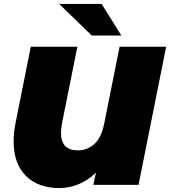

<svg xmlns="http://www.w3.org/2000/svg" viewBox="-20 -937 862 973"><path d="M822 -700 682 0H453L466 -62Q427 -24 379.5 -4Q332 16 281 16Q173 16 111 -46Q49 -108 49 -221Q49 -266 59 -315L136 -700H372L294 -311Q289 -283 289 -264Q289 -175 374 -175Q423 -175 458.5 -207.5Q494 -240 508 -310L586 -700ZM280 -917H495L595 -757H445Z"/></svg>

Font: Montserrat Alternates Black
Style: Italic
Weight: 900
Italic angle: -11.3°
Designer: Julieta Ulanovsky
Foundry: Julieta Ulanovsky
Version: Version 7.200